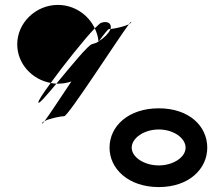

<svg xmlns="http://www.w3.org/2000/svg" viewBox="-20 -752 897 780"><path d="M50 -572C50 -494 109 -429 186 -415C239 -488 321 -591 365 -637C339 -692 282 -732 215 -732C125 -732 50 -659 50 -572ZM136 -336C136 -326 169 -364 209 -412C201 -412 193 -414 186 -415C155 -373 134 -341 136 -336ZM151 -250C151 -248 155 -252 161 -260C155 -257 151 -254 151 -250ZM161 -260C181 -271 228 -280 241 -280C257 -280 459 -594 504 -654C486 -644 447 -636 429 -634C429 -633 428 -631 427 -630C420 -615 402 -597 382 -585C381 -584 381 -582 380 -581V-583C372 -578 363 -575 355 -573C341 -573 267 -482 209 -412H215C234 -412 253 -415 270 -421C223 -351 180 -285 161 -260ZM365 -637C373 -620 379 -602 380 -583C381 -583 381 -585 382 -585C404 -615 419 -634 423 -634H429C435 -655 419 -668 393 -660C389 -660 379 -651 365 -637ZM425 -152C425 -66 502 8 625 8C748 8 822 -66 822 -152C822 -240 748 -312 625 -312C502 -312 425 -240 425 -152ZM504 -654C510 -657 513 -660 513 -663C513 -665 510 -662 504 -654ZM515 -152C515 -191 565 -226 625 -226C685 -226 734 -191 734 -152C734 -114 685 -80 625 -80C565 -80 515 -114 515 -152Z"/></svg>

Font: Ampere
Style: SuExt
Weight: 400
Version: Version 1